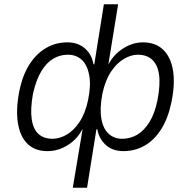

<svg xmlns="http://www.w3.org/2000/svg" viewBox="-20 -702 895 902"><path d="M322 180 368 -95H367Q343 -48 298 -20Q253 8 203 8Q144 8 109 -26.5Q74 -61 64 -125Q54 -189 71 -275Q87 -352 120 -402Q153 -452 198 -477.5Q243 -503 296 -503Q347 -503 379.5 -474Q412 -445 419 -400H423L468 -682H535L489 -399Q514 -446 558.5 -474.5Q603 -503 652 -503Q711 -503 747 -468Q783 -433 793 -369.5Q803 -306 785 -220Q769 -144 736 -93Q703 -42 658 -17Q613 8 560 8Q509 8 477 -21Q445 -50 437 -95H433L389 180ZM227 -50Q259 -50 292.5 -69Q326 -88 353.5 -129Q381 -170 394 -233Q408 -302 399 -349.5Q390 -397 364 -421Q338 -445 299 -445Q262 -445 230.5 -426.5Q199 -408 174.5 -368Q150 -328 135 -262Q122 -189 129 -142Q136 -95 161 -72.5Q186 -50 227 -50ZM554 -50Q591 -50 623.5 -68.5Q656 -87 681.5 -127.5Q707 -168 720 -232Q734 -306 727 -352.5Q720 -399 694.5 -422Q669 -445 627 -445Q596 -445 562.5 -425.5Q529 -406 502 -366Q475 -326 461 -262Q448 -193 456 -145.5Q464 -98 490 -74Q516 -50 554 -50Z"/></svg>

Font: Nunito Sans 7pt SemiCondensed Light
Style: Italic
Weight: 300
Width: 4
Italic angle: -9°
Designer: Vernon Adams
Foundry: Vernon Adams
Version: Version 3.101;gftools[0.9.27]